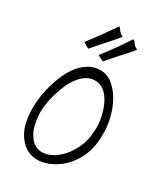

<svg xmlns="http://www.w3.org/2000/svg" viewBox="-166 -725 695 801"><g transform="rotate(30 181.0 -324.5)"><path d="M23.4 -178.7Q23.4 -201.2 27.3 -231Q31.2 -260.7 40 -291Q48.8 -321.3 62 -350.6Q75.2 -379.9 93.8 -402.8Q112.3 -425.8 136.7 -439.9Q161.1 -454.1 191.4 -454.1Q222.7 -454.1 249.5 -432.6Q276.4 -411.1 295.4 -377Q314.5 -342.8 324.2 -300.8Q334 -258.8 332 -218.8Q332 -160.2 309.6 -114.3Q287.1 -68.4 252.4 -40Q217.8 -11.7 178.2 -2Q138.7 7.8 104 -7.3Q69.3 -22.5 46.4 -64.5Q23.4 -106.4 23.4 -178.7ZM59.6 -174.8Q62.5 -115.2 80.1 -83Q97.7 -50.8 122.6 -40.5Q147.5 -30.3 176.8 -40Q206.1 -49.8 231.4 -74.7Q256.8 -99.6 274.9 -137.2Q293 -174.8 294.9 -221.7Q296.9 -256.8 289.6 -290Q282.2 -323.2 269 -349.1Q255.9 -375 236.8 -390.1Q217.8 -405.3 193.4 -405.3Q169.9 -405.3 151.4 -393.6Q132.8 -381.8 117.7 -361.8Q102.5 -341.8 91.8 -316.4Q81.1 -291 73.7 -265.6Q66.4 -240.2 63 -216.3Q59.6 -192.4 59.6 -174.8ZM200.2 -621.1Q187.5 -604.5 174.8 -590.3Q162.1 -576.2 150.4 -563Q138.7 -549.8 126.5 -536.1Q114.3 -522.5 100.6 -505.9L72.3 -521.5Q106.4 -566.4 125.5 -593.3Q144.5 -620.1 153.8 -633.8Q163.1 -647.5 165.5 -649.9Q168 -652.3 170.9 -648.4Q173.8 -644.5 179.7 -636.2Q185.5 -627.9 200.2 -621.1ZM279.3 -604.5Q266.6 -586.9 253.9 -573.7Q241.2 -560.5 229.5 -547.4Q217.8 -534.2 205.6 -520Q193.4 -505.9 179.7 -490.2L151.4 -504.9Q185.5 -548.8 204.6 -576.2Q223.6 -603.5 232.4 -617.2Q241.2 -630.9 244.1 -633.3Q247.1 -635.7 250 -631.8Q252.9 -627.9 258.8 -619.6Q264.6 -611.3 279.3 -604.5Z"/></g></svg>

Font: Annie Use Your Telescope
Style: Regular
Weight: 400
Designer: Kimberly Geswein
Foundry: Kimberly Geswein
Version: Version 1.002 2001